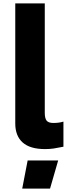

<svg xmlns="http://www.w3.org/2000/svg" viewBox="-20 -866 419 1132"><path d="M70 0ZM70 -138V-846H244V-201Q244 -168 255 -154.5Q266 -141 295 -141Q328 -141 354 -149V-1Q320 6 296.5 9.5Q273 13 246 13Q157 13 113.5 -26Q70 -65 70 -138ZM143 80H323L275 246H111Z"/></svg>

Font: Biryani Black
Style: Regular
Weight: 900
Designer: Dan Reynolds and Mathieu Reguer
Foundry: Dan Reynolds and Mathieu Reguer
Version: Version 1.004; ttfautohint (v1.1) -l 5 -r 5 -G 72 -x 0 -D la